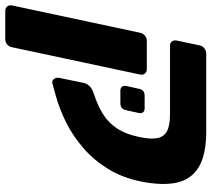

<svg xmlns="http://www.w3.org/2000/svg" viewBox="-81 -554 802 728"><g transform="rotate(90 320.0 -190.0)"><path d="M-3 191Q-13.6 191 -19.4 183.8Q-25.1 176.5 -23.5 165.9L80.3 -320.5Q82.3 -331.1 91 -338.4Q99.8 -345.6 110.4 -345.6H218.6Q229.2 -345.6 235 -338.4Q240.7 -331.1 238.7 -320.5L135 165.9Q133.4 176.5 124.6 183.8Q115.9 191 105.2 191ZM272.1 12.4Q261.5 14.7 255.3 6.1Q249.1 -2.6 251.1 -13.2L271.1 -109.5Q273.7 -119.4 282.6 -128.4Q291.4 -137.4 302.7 -141.4L337.7 -154.2Q368.6 -166 396.1 -184.6Q423.5 -203.1 444 -234.3Q464.5 -265.5 474.9 -314.6Q484.6 -358 480 -384Q475.4 -410 453.9 -421.8Q432.5 -433.6 390.2 -433.6H129.1Q119.1 -433.6 113.4 -440.9Q107.6 -448.1 109.6 -458.8L128.3 -547.1Q130.3 -557.1 139.6 -564.1Q149 -571 159 -571H453.2Q542.7 -571 590 -542.3Q637.2 -513.5 648.9 -457.4Q660.5 -401.3 643.2 -318.9Q628.9 -251.4 596 -198.1Q563.1 -144.7 518.1 -105.6Q473.1 -66.4 420.9 -40.1Q368.6 -13.9 315.2 0.5ZM299.9 -245.4Q289.9 -245.4 285.1 -251.4Q280.2 -257.4 281.9 -267.4L292.5 -315.4Q296.2 -337.4 318.9 -337.4H366.9Q376.9 -337.4 381.7 -331.4Q386.5 -325.4 384.5 -315.4L373.9 -267.4Q369.6 -245.4 347.9 -245.4Z"/></g></svg>

Font: Rubik Light
Style: Italic
Weight: 300
Italic angle: -12°
Designer: Hubert and Fischer
Foundry: Hubert and Fischer
Version: Version 2.300;gftools[0.9.30]